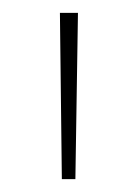

<svg xmlns="http://www.w3.org/2000/svg" viewBox="-20 -819 214 298"><path d="M101 -799H73L76 -541H97Z"/></svg>

Font: Noto Sans Sinhala UI SemiCondensed Thin
Style: Regular
Weight: 100
Width: 4
Designer: Jelle Bosma - Monotype Design Team
Foundry: Monotype Imaging Inc.
Version: Version 2.006